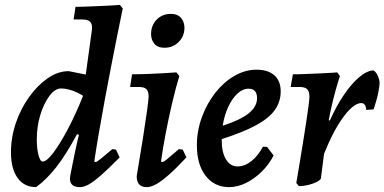

<svg xmlns="http://www.w3.org/2000/svg" viewBox="-20 -756 1578 788"><path d="M370 -91Q375 -91 379 -93.5Q383 -96 397 -107Q411 -118 441 -144L456 -142L471 -110Q426 -64 395.5 -37.5Q365 -11 345 0.5Q325 12 308 12Q267 12 267 -23Q267 -29 270.5 -46Q274 -63 278.5 -86Q283 -109 288 -133Q293 -157 297.5 -176Q302 -195 304 -203L296 -205Q251 -121 210.5 -69.5Q170 -18 128 12Q79 12 52 -26Q25 -64 25 -131Q25 -192 45 -251Q65 -310 99.5 -358Q134 -406 176 -435Q218 -464 262 -464L332 -450L357 -632Q360 -655 351 -665.5Q342 -676 319 -676H282L290 -728Q316 -728 347.5 -729.5Q379 -731 407.5 -732Q436 -733 454 -734.5Q472 -736 472 -736L484 -721Q484 -721 477.5 -690.5Q471 -660 460.5 -607Q450 -554 437 -488Q424 -422 411 -351.5Q398 -281 386.5 -214.5Q375 -148 367 -94ZM155 -93Q172 -93 200 -130.5Q228 -168 260 -229Q292 -290 321 -363Q310 -370 295 -377Q280 -384 263 -388.5Q246 -393 231 -393Q206 -393 183 -362.5Q160 -332 145.5 -284.5Q131 -237 131 -184Q131 -146 138 -119.5Q145 -93 155 -93Z M644 -91Q651 -91 663 -100.5Q675 -110 714 -144L730 -142L745 -110Q705 -67 674.5 -40Q644 -13 622 -0.5Q600 12 582 12Q541 12 541 -33Q556 -121 567 -191Q578 -261 584 -305.5Q590 -350 590 -359Q590 -381 581 -390Q572 -399 551 -399H514L522 -451Q545 -451 576.5 -452Q608 -453 641.5 -455Q675 -457 704 -459L716 -444Q701 -395 686.5 -333Q672 -271 660 -208.5Q648 -146 641 -94ZM655 -560Q627 -560 613.5 -576.5Q600 -593 600 -616Q600 -652 623 -675.5Q646 -699 681 -699Q709 -699 723 -682.5Q737 -666 737 -642Q737 -608 713.5 -584Q690 -560 655 -560Z M1132 -381Q1132 -338 1107.5 -304Q1083 -270 1030 -241.5Q977 -213 890 -185Q889 -134 906.5 -103.5Q924 -73 955 -73Q984 -73 1011.5 -94.5Q1039 -116 1059 -154L1076 -153L1103 -118Q1084 -81 1054 -51.5Q1024 -22 989.5 -5Q955 12 920 12Q860 12 824 -34.5Q788 -81 788 -160Q788 -219 808.5 -275Q829 -331 863.5 -375Q898 -419 942 -444.5Q986 -470 1033 -470Q1080 -470 1106 -447Q1132 -424 1132 -381ZM1000 -392Q976 -392 954.5 -372Q933 -352 917 -318Q901 -284 894 -240Q968 -264 1001.5 -291.5Q1035 -319 1035 -353Q1035 -392 1000 -392Z M1196 -5Q1196 -5 1200 -28Q1204 -51 1210 -88Q1216 -125 1223 -167.5Q1230 -210 1236 -250Q1242 -290 1246 -319.5Q1250 -349 1250 -359Q1250 -380 1241 -389.5Q1232 -399 1210 -399H1173L1182 -451Q1208 -451 1239 -452.5Q1270 -454 1298.5 -455Q1327 -456 1345.5 -457.5Q1364 -459 1364 -459L1375 -444Q1375 -444 1366.5 -416.5Q1358 -389 1347.5 -347.5Q1337 -306 1329 -262H1334Q1361 -322 1392 -367.5Q1423 -413 1454.5 -439.5Q1486 -466 1513 -467Q1522 -462 1529.5 -447Q1537 -432 1538 -416Q1537 -398 1533 -378.5Q1529 -359 1524.5 -343Q1520 -327 1516.5 -317Q1513 -307 1513 -307L1483 -305Q1482 -320 1476.5 -326.5Q1471 -333 1463 -333Q1432 -333 1390.5 -277.5Q1349 -222 1310 -125L1297 -24Q1296 -18 1281 -10Q1266 -2 1245.5 3Q1225 8 1207 8Z"/></svg>

Font: Alegreya SemiBold
Style: Italic
Weight: 600
Italic angle: -7°
Designer: Juan Pablo del Peral
Foundry: Huerta Tipografica
Version: Version 2.009